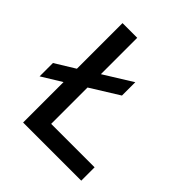

<svg xmlns="http://www.w3.org/2000/svg" viewBox="-199 -864 997 997"><g transform="rotate(45 300.0 -365.0)"><path d="M129 0V-297L20 -230V-328L129 -395V-730H237V-463L393 -560V-462L237 -365V-98H556V0Z"/></g></svg>

Font: JetBrains Mono NL SemiBold
Style: Regular
Weight: 600
Designer: Philipp Nurullin, Konstantin Bulenkov
Foundry: JetBrains
Version: Version 2.304; ttfautohint (v1.8.4.7-5d5b)